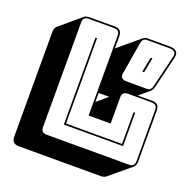

<svg xmlns="http://www.w3.org/2000/svg" viewBox="-147 -866 1089 1121"><g transform="rotate(20 397.5 -305.5)"><path d="M600 119H91Q67 119 56 108Q45 97 45 73V-575Q45 -588 48.5 -597Q52 -606 59 -612L188 -721Q193 -725 201.5 -727.5Q210 -730 220 -730H375Q399 -730 410 -719Q421 -708 421 -684V-609Q422 -610 423 -611Q424 -612 425 -613L554 -721Q559 -725 566.5 -727.5Q574 -730 584 -730H722Q747 -730 760 -717Q773 -704 768 -682L721 -486Q718 -473 714 -464.5Q710 -456 704 -450L641 -397H729Q753 -397 764 -386Q775 -375 775 -351V-36Q775 -23 771.5 -14Q768 -5 761 1L631 109Q627 113 618.5 116Q610 119 600 119ZM675 -452Q694 -452 700.5 -461Q707 -470 711 -488L758 -684Q762 -702 751.5 -711Q741 -720 722 -720H584Q565 -720 558 -711.5Q551 -703 548 -684L515 -488Q512 -469 522 -460.5Q532 -452 551 -452ZM729 0Q748 0 756.5 -8.5Q765 -17 765 -36V-351Q765 -370 756.5 -378.5Q748 -387 729 -387H584Q565 -387 556.5 -378.5Q548 -370 548 -351V-189H411V-684Q411 -703 402.5 -711.5Q394 -720 375 -720H220Q201 -720 192.5 -711.5Q184 -703 184 -684V-36Q184 -17 192.5 -8.5Q201 0 220 0ZM629 -537H618L636 -630H647ZM293 -90V-630H303V-100H651V-297H661V-90ZM421 -277 423 -279 487 -333H421Z"/></g></svg>

Font: Bungee Shade
Style: Regular
Weight: 400
Designer: David Jonathan Ross
Foundry: David Jonathan Ross
Version: Version 1.001;PS 1.0;hotconv 1.0.72;makeotf.lib2.5.5900